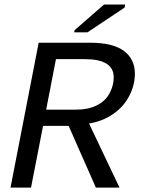

<svg xmlns="http://www.w3.org/2000/svg" viewBox="-20 -853 640 873"><path d="M416 0 292 -280.8H175.8L121.1 0H27.8L155.8 -658.7H391.1Q493.2 -658.7 543.2 -621.6Q593.3 -584.5 593.3 -517.6Q593.3 -466.8 568.1 -417.5Q543 -368.2 494.6 -334.7Q446.3 -301.3 384.8 -291.5L523.4 0ZM497.1 -501Q497.1 -584 367.2 -584H234.4L189.9 -354.5H326.7Q380.9 -354.5 419.9 -373.8Q459 -393.1 478 -428.5Q497.1 -463.9 497.1 -501ZM317.4 -706.1 319.3 -715.8 453.1 -832.5H549.3L546.4 -818.4L377.9 -706.1Z"/></svg>

Font: Liberation Mono
Style: Italic
Weight: 400
Italic angle: -12°
Monospace: yes
Designer: Steve Matteson
Foundry: Ascender Corporation
Version: Version 2.1.5